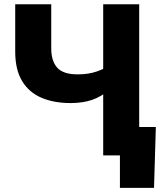

<svg xmlns="http://www.w3.org/2000/svg" viewBox="-20 -748 776 924"><path d="M319.8 -252Q240.2 -252 180.2 -277.3Q120.1 -302.7 86.7 -357.4Q53.2 -412.1 53.2 -500V-727.5H226.6V-515.1Q226.6 -455.1 255.1 -422.6Q283.7 -390.1 354.5 -390.1Q405.8 -390.1 445.8 -404.1Q485.8 -418 513.2 -436.5V-321.3Q467.8 -282.2 422.6 -267.1Q377.4 -252 319.8 -252ZM476.6 0V-727.5H649.9V0ZM557.1 156.2V0H512.7V-136.7H730L721.2 156.2Z"/></svg>

Font: Inter 20pt ExtraBold
Style: Regular
Weight: 800
Version: Version 4.001;git-66647c0bb